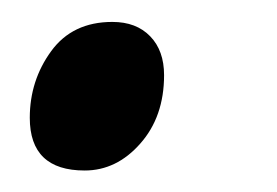

<svg xmlns="http://www.w3.org/2000/svg" viewBox="-20 -148 254 176"><path d="M57.6 8.3Q7.3 8.3 7.3 -40Q7.3 -74.2 26.9 -101.1Q46.4 -127.9 83 -127.9Q105 -127.9 117.7 -114.7Q130.4 -101.6 130.4 -79.1Q130.4 -41 108.6 -16.4Q86.9 8.3 57.6 8.3Z"/></svg>

Font: Open Sans Condensed SemiBold
Style: Italic
Weight: 600
Width: 3
Italic angle: -12°
Designer: Monotype Design Team
Foundry: Monotype Imaging Inc.
Version: Version 3.000; ttfautohint (v1.8.4)